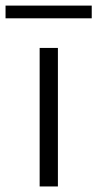

<svg xmlns="http://www.w3.org/2000/svg" viewBox="-63 -673 351 693"><path d="M-43 -652.8H268.1V-606.9H-43ZM80.1 -500H146V0H80.1Z"/></svg>

Font: Oakes Grotesk
Style: Light
Weight: 300
Designer: Samuel Oakes
Foundry: Samuel Oakes
Version: Version 1.0 | wf-rip DC20170320